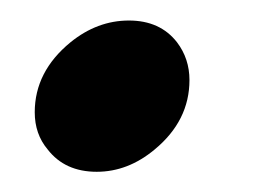

<svg xmlns="http://www.w3.org/2000/svg" viewBox="-20 -153 259 189"><path d="M75.2 16.1Q43.9 16.1 26.9 -5.9Q14.2 -21 14.2 -42.5Q14.2 -82.5 49.3 -111.3Q75.7 -132.8 106.9 -132.8Q137.7 -132.8 154.3 -111.3Q166.5 -95.2 166.5 -74.2Q166.5 -34.2 132.3 -5.9Q106 16.1 75.2 16.1Z"/></svg>

Font: Cadman
Style: Italic
Weight: 400
Italic angle: -12°
Designer: Paul James MIller
Foundry: High-Logic / Made with FontCreator
Version: Version 2.114;March 28, 2021;FontCreator 13.0.0.2683 64-bit